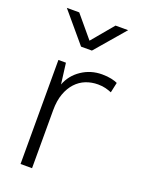

<svg xmlns="http://www.w3.org/2000/svg" viewBox="-133 -752 604 815"><g transform="rotate(20 168.5 -345.0)"><path d="M66 0V-470H100L112 -376Q129 -421 170 -448.5Q211 -476 262 -476Q286 -476 304 -472Q322 -468 332 -463L322 -417Q310 -422 295 -426Q280 -430 260 -430Q231 -430 205.5 -420Q180 -410 160.5 -389Q141 -368 129.5 -336.5Q118 -305 118 -262V0ZM186 -556H137L24 -690H80L162 -592L244 -690H301Z"/></g></svg>

Font: Mukta Vaani ExtraLight
Style: Regular
Weight: 275
Designer: Noopur Datye, Girish Dalvi, Yashodeep Gholap, Pallavi Karambelkar
Foundry: Ek Type
Version: Version 2.538;PS 1.000;hotconv 16.6.51;makeotf.lib2.5.65220;